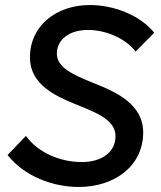

<svg xmlns="http://www.w3.org/2000/svg" viewBox="-20 -731 638 763"><path d="M293 12C435 12 549 -71 549 -205C549 -316 444 -365 349 -402C271 -434 206 -462 206 -518C206 -575 257 -612 330 -612C397 -612 477 -581 519 -526L593 -601C534 -673 430 -711 337 -711C204 -711 99 -629 99 -503C99 -395 199 -349 292 -312C369 -281 439 -252 439 -190C439 -126 384 -87 305 -87C221 -87 132 -123 83 -191L10 -115C76 -31 189 12 293 12Z"/></svg>

Font: Fixel Display 20240404 Medium
Style: Italic
Weight: 500
Italic angle: -10°
Designer: AlfaBravo + MacPaw
Foundry: Kyrylo Tkachov, Marchela Mozhyna, Serhii Makarenko, Maria Weinstein, Zakhar Kryvoshyya
Version: Version 1.211;Glyphs 3.2 (3225)